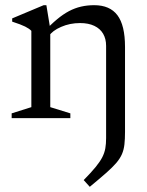

<svg xmlns="http://www.w3.org/2000/svg" viewBox="-20 -456 566 741"><path d="M174 -344.5V-42.5L251.5 -18.5V0H25V-18.5L101 -42.5V-337Q93 -345.5 77 -353.5Q61 -361.5 27 -372.5V-385L148.5 -436H159ZM389.5 77V-279Q389.5 -306 378 -325.8Q366.5 -345.5 344 -356.2Q321.5 -367 289 -367Q249.5 -367 215.8 -352.2Q182 -337.5 169 -317L149.5 -333Q176 -361.5 199.8 -381.2Q223.5 -401 246.2 -413Q269 -425 293 -430.5Q317 -436 343.5 -436Q404 -436 433.2 -397.2Q462.5 -358.5 462.5 -274.5V53Q462.5 81 460.2 101.2Q458 121.5 450.8 138.5Q443.5 155.5 428.8 172.8Q414 190 389 212Q364 234 326.5 265L303 239Q331.5 210 348.8 189Q366 168 374.8 150.8Q383.5 133.5 386.5 116.2Q389.5 99 389.5 77Z"/></svg>

Font: Newsreader Text
Style: Regular
Weight: 400
Designer: Hugues Gentile
Foundry: Production Type
Version: Version 1.001